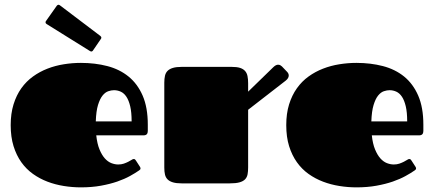

<svg xmlns="http://www.w3.org/2000/svg" viewBox="-20 -787 1863 824"><path d="M487.3 -81.1Q500.5 -81.1 511.2 -84.7Q522 -88.4 530.5 -92.8Q539.1 -97.2 544.7 -100.8Q550.3 -104.5 553.2 -104.5Q557.6 -104.5 559.3 -103Q561 -101.6 563.5 -97.7L580.6 -71.3Q583 -67.4 583 -64.5Q583 -61 581.1 -59.1Q579.1 -57.1 577.1 -55.7Q561 -44.4 537.6 -31.5Q514.2 -18.6 483.2 -7.8Q452.1 2.9 413.1 10Q374 17.1 327.1 17.1Q290.5 17.1 253.9 11.2Q217.3 5.4 183.8 -7.3Q150.4 -20 121.6 -40.5Q92.8 -61 71.5 -90.8Q50.3 -120.6 38.1 -159.9Q25.9 -199.2 25.9 -250Q25.9 -299.8 38.1 -339.1Q50.3 -378.4 71.5 -408.2Q92.8 -438 121.6 -458.7Q150.4 -479.5 183.8 -492.4Q217.3 -505.4 253.9 -511.2Q290.5 -517.1 327.1 -517.1Q388.2 -517.1 440.7 -503.4Q493.2 -489.7 531.7 -458.5Q570.3 -427.2 592.3 -376.5Q614.3 -325.7 614.3 -252V-224.6Q614.3 -215.8 609.9 -210.9Q605.5 -206.1 595.2 -206.1H393.1Q397 -169.9 407 -145.8Q417 -121.6 429.9 -107.2Q442.9 -92.8 458 -86.9Q473.1 -81.1 487.3 -81.1ZM544.9 -266.1Q544.9 -305.2 538.8 -330.8Q532.7 -356.4 522.5 -371.8Q512.2 -387.2 498.3 -393.6Q484.4 -399.9 469.2 -399.9Q458 -399.9 444.8 -395.5Q431.6 -391.1 420.2 -377Q408.7 -362.8 400.6 -336.4Q392.6 -310.1 391.1 -266.1ZM179.7 -684.1Q175.3 -687 175.3 -691.4Q175.3 -694.8 178.7 -698.7L223.6 -762.2Q227.1 -766.6 231 -766.6Q233.9 -766.6 237.8 -763.7L410.6 -632.8Q415 -628.9 415 -625.5Q415 -622.1 412.1 -618.7L379.4 -570.8Q376.5 -565.9 371.1 -565.9Q369.6 -565.9 368.2 -566.9Q366.7 -567.9 364.7 -568.8Z M685.1 -432.1Q685.1 -448.7 688 -461.7Q690.9 -474.6 699.2 -482.9Q707.5 -491.2 722.2 -495.6Q736.8 -500 760.3 -500H974.1Q996.6 -500 1010.3 -495.6Q1023.9 -491.2 1031.7 -482.4Q1039.6 -473.6 1042.2 -460.4Q1044.9 -447.3 1044.9 -429.7V-393.6L1153.3 -499Q1164.1 -509.3 1173.3 -509.3Q1178.7 -509.3 1182.9 -507.1Q1187 -504.9 1189.9 -502L1211.9 -479Q1219.2 -471.7 1219.2 -462.9Q1219.2 -457.5 1216.1 -451.9Q1212.9 -446.3 1206.1 -440.9L1044.9 -315.9V-68.8Q1044.9 -51.8 1042.5 -38.8Q1040 -25.9 1031.7 -17.3Q1023.4 -8.8 1007.8 -4.4Q992.2 0 965.3 0H760.3Q736.8 0 722.2 -4.4Q707.5 -8.8 699.2 -17.1Q690.9 -25.4 688 -38.1Q685.1 -50.8 685.1 -67.9Z M1669.9 -81.1Q1683.1 -81.1 1693.8 -84.7Q1704.6 -88.4 1713.1 -92.8Q1721.7 -97.2 1727.3 -100.8Q1732.9 -104.5 1735.8 -104.5Q1740.2 -104.5 1741.9 -103Q1743.7 -101.6 1746.1 -97.7L1763.2 -71.3Q1765.6 -67.4 1765.6 -64.5Q1765.6 -61 1763.7 -59.1Q1761.7 -57.1 1759.8 -55.7Q1743.7 -44.4 1720.2 -31.5Q1696.8 -18.6 1665.8 -7.8Q1634.8 2.9 1595.7 10Q1556.6 17.1 1509.8 17.1Q1473.1 17.1 1436.5 11.2Q1399.9 5.4 1366.5 -7.3Q1333 -20 1304.2 -40.5Q1275.4 -61 1254.2 -90.8Q1232.9 -120.6 1220.7 -159.9Q1208.5 -199.2 1208.5 -250Q1208.5 -299.8 1220.7 -339.1Q1232.9 -378.4 1254.2 -408.2Q1275.4 -438 1304.2 -458.7Q1333 -479.5 1366.5 -492.4Q1399.9 -505.4 1436.5 -511.2Q1473.1 -517.1 1509.8 -517.1Q1570.8 -517.1 1623.3 -503.4Q1675.8 -489.7 1714.4 -458.5Q1752.9 -427.2 1774.9 -376.5Q1796.9 -325.7 1796.9 -252V-224.6Q1796.9 -215.8 1792.5 -210.9Q1788.1 -206.1 1777.8 -206.1H1575.7Q1579.6 -169.9 1589.6 -145.8Q1599.6 -121.6 1612.5 -107.2Q1625.5 -92.8 1640.6 -86.9Q1655.8 -81.1 1669.9 -81.1ZM1727.5 -266.1Q1727.5 -305.2 1721.4 -330.8Q1715.3 -356.4 1705.1 -371.8Q1694.8 -387.2 1680.9 -393.6Q1667 -399.9 1651.9 -399.9Q1640.6 -399.9 1627.4 -395.5Q1614.3 -391.1 1602.8 -377Q1591.3 -362.8 1583.3 -336.4Q1575.2 -310.1 1573.7 -266.1Z"/></svg>

Font: Fascinate Cyrillic
Style: Regular
Weight: 900
Designer: Denis Ignatov
Foundry: Astigmatic (AOETI)
Version: Version 1.00 November 30, 2018, initial release